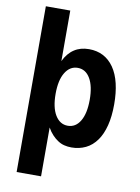

<svg xmlns="http://www.w3.org/2000/svg" viewBox="-103 -828 807 1104"><g transform="rotate(10 301.0 -276.0)"><path d="M73.2 -759.8H215.8V-464.8Q238.3 -512.2 274.9 -536.1Q311 -560.1 361.3 -560.1Q407.2 -560.1 443.6 -541.5Q480 -522.9 506.3 -485.4Q532.7 -447.3 545.4 -393.3Q558.1 -339.4 558.1 -272.5Q558.1 -201.2 544.4 -148.2Q530.8 -95.2 505.9 -60.1Q479 -22 441.2 -3.9Q403.3 14.2 358.9 14.2Q335.9 14.2 315.7 9Q295.4 3.9 276.9 -8.8Q261.2 -19 244.9 -36.4Q228.5 -53.7 215.8 -77.1V208H73.2ZM315.9 -105Q362.3 -105 388.7 -149.9Q415 -194.3 415 -273.9Q415 -353 388.7 -397.9Q362.3 -442.9 315.9 -442.9Q270 -442.9 242.7 -397.9Q215.8 -353.5 215.8 -273.9Q215.8 -194.3 242.7 -149.9Q270 -105 315.9 -105Z"/></g></svg>

Font: Hack
Style: Bold
Weight: 700
Monospace: yes
Designer: Christopher Simpkins
Foundry: Christopher Simpkins
Version: Version 2.017